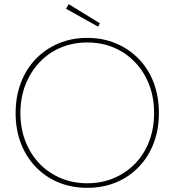

<svg xmlns="http://www.w3.org/2000/svg" viewBox="-20 -892 838 922"><path d="M399 10Q324 10 261 -16Q198 -42 151.5 -90.5Q105 -139 80 -204.5Q55 -270 55 -349Q55 -428 80 -494Q105 -560 151.5 -608.5Q198 -657 261 -683.5Q324 -710 399 -710Q474 -710 537 -683.5Q600 -657 646.5 -609Q693 -561 718 -495Q743 -429 743 -349Q743 -270 718 -204.5Q693 -139 646.5 -90.5Q600 -42 537 -16Q474 10 399 10ZM399 -12Q469 -12 527.5 -37Q586 -62 629.5 -107Q673 -152 696.5 -214Q720 -276 720 -349Q720 -423 696.5 -484.5Q673 -546 629.5 -592Q586 -638 527.5 -663Q469 -688 399 -688Q330 -688 271 -663Q212 -638 169 -592Q126 -546 102 -484.5Q78 -423 78 -349Q78 -276 102 -214Q126 -152 169 -107Q212 -62 271 -37Q330 -12 399 -12ZM451 -764 297 -850 310 -872 460 -780Z"/></svg>

Font: Lexend Deca Thin
Style: Regular
Weight: 250
Designer: Bonnie Shaver-Troup, Thomas Jockin
Foundry: Lexend
Version: Version 1.007